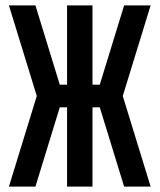

<svg xmlns="http://www.w3.org/2000/svg" viewBox="-20 -690 590 710"><path d="M537 0H439L349 -293H322V0H228V-293H201L111 0H13L116 -335L13 -670H111L201 -377H228V-670H322V-377H349L439 -670H537L434 -335Z"/></svg>

Font: Lode Dark
Style: Bold
Weight: 700
Monospace: yes
Designer: Belleve Invis
Foundry: Belleve Invis
Version: Version 29.2.0; ttfautohint (v1.8.3)